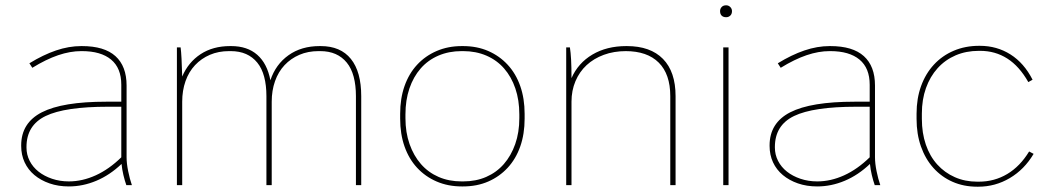

<svg xmlns="http://www.w3.org/2000/svg" viewBox="-20 -699 3981 725"><path d="M240 5Q293 5 344 -16.5Q395 -38 439 -80Q441 -59 446 -38Q451 -17 457 0H478Q470 -23 464 -52.5Q458 -82 458 -105V-376Q458 -449 416 -487Q374 -525 289 -525H287Q240 -525 191.5 -508.5Q143 -492 91 -460L102 -443Q154 -475 199.5 -490.5Q245 -506 287 -506H289Q361 -506 399.5 -474Q438 -442 438 -379V-315H381Q216 -315 138 -275Q60 -235 60 -150V-148Q60 -114 73 -86Q86 -58 110 -38Q134 -18 167 -6.5Q200 5 240 5ZM240 -14Q206 -14 176.5 -24Q147 -34 125.5 -51Q104 -68 92 -91.5Q80 -115 80 -142V-144Q80 -226 152.5 -261Q225 -296 388 -296H438V-105Q392 -60 341.5 -37Q291 -14 240 -14Z M648 0H668V-315Q668 -357 680.5 -392.5Q693 -428 716.5 -453Q740 -478 772.5 -492Q805 -506 845 -506H851Q884 -506 909 -495Q934 -484 951.5 -462.5Q969 -441 977.5 -409Q986 -377 986 -336V0H1006V-315Q1006 -357 1018.5 -392.5Q1031 -428 1054.5 -453Q1078 -478 1110.5 -492Q1143 -506 1183 -506H1189Q1222 -506 1247 -495Q1272 -484 1289.5 -462.5Q1307 -441 1315.5 -409Q1324 -377 1324 -336V0H1344V-336Q1344 -428 1305 -476.5Q1266 -525 1191 -525H1187Q1118 -525 1069.5 -490.5Q1021 -456 1001 -396Q989 -459 951.5 -492Q914 -525 853 -525H849Q784 -525 737.5 -494.5Q691 -464 668 -410Q667 -448 665.5 -477Q664 -506 662 -520H648Z M1724 5H1728Q1781 5 1823.5 -13.5Q1866 -32 1897 -65.5Q1928 -99 1944.5 -146Q1961 -193 1961 -251V-269Q1961 -327 1944.5 -374Q1928 -421 1897 -454.5Q1866 -488 1823.5 -506.5Q1781 -525 1728 -525H1724Q1672 -525 1629 -506.5Q1586 -488 1555 -454.5Q1524 -421 1507.5 -374Q1491 -327 1491 -269V-251Q1491 -193 1507.5 -146Q1524 -99 1555 -65.5Q1586 -32 1629 -13.5Q1672 5 1724 5ZM1723 -14Q1675 -14 1636 -31Q1597 -48 1569.5 -79.5Q1542 -111 1526.5 -155Q1511 -199 1511 -253V-267Q1511 -321 1526 -365Q1541 -409 1568.5 -440.5Q1596 -472 1635.5 -489Q1675 -506 1723 -506H1729Q1777 -506 1816.5 -489Q1856 -472 1883.5 -440.5Q1911 -409 1926 -365Q1941 -321 1941 -267V-253Q1941 -199 1925.5 -155Q1910 -111 1882.5 -79.5Q1855 -48 1816 -31Q1777 -14 1729 -14Z M2118 0H2138V-315Q2138 -357 2153 -392.5Q2168 -428 2195 -453Q2222 -478 2260 -492Q2298 -506 2344 -506H2342Q2424 -506 2467.5 -462.5Q2511 -419 2511 -336V0H2531V-336Q2531 -428 2483.5 -476.5Q2436 -525 2347 -525H2345Q2271 -525 2217 -493Q2163 -461 2138 -404Q2138 -446 2136.5 -473.5Q2135 -501 2132 -520H2118Z M2711 0H2731V-520H2711ZM2722 -634Q2731 -634 2737.5 -640Q2744 -646 2744 -657Q2744 -666 2737.5 -672.5Q2731 -679 2722 -679Q2711 -679 2705 -672.5Q2699 -666 2699 -657Q2699 -646 2705 -640Q2711 -634 2722 -634Z M3066 5Q3119 5 3170 -16.5Q3221 -38 3265 -80Q3267 -59 3272 -38Q3277 -17 3283 0H3304Q3296 -23 3290 -52.5Q3284 -82 3284 -105V-376Q3284 -449 3242 -487Q3200 -525 3115 -525H3113Q3066 -525 3017.5 -508.5Q2969 -492 2917 -460L2928 -443Q2980 -475 3025.5 -490.5Q3071 -506 3113 -506H3115Q3187 -506 3225.5 -474Q3264 -442 3264 -379V-315H3207Q3042 -315 2964 -275Q2886 -235 2886 -150V-148Q2886 -114 2899 -86Q2912 -58 2936 -38Q2960 -18 2993 -6.5Q3026 5 3066 5ZM3066 -14Q3032 -14 3002.5 -24Q2973 -34 2951.5 -51Q2930 -68 2918 -91.5Q2906 -115 2906 -142V-144Q2906 -226 2978.5 -261Q3051 -296 3214 -296H3264V-105Q3218 -60 3167.5 -37Q3117 -14 3066 -14Z M3670 6H3674Q3738 6 3793 -26.5Q3848 -59 3883 -118L3866 -127Q3832 -71 3783.5 -42Q3735 -13 3676 -13H3670Q3624 -13 3585.5 -30Q3547 -47 3519 -78Q3491 -109 3476 -153Q3461 -197 3461 -250V-270Q3461 -323 3476.5 -366.5Q3492 -410 3520.5 -441.5Q3549 -473 3588.5 -490Q3628 -507 3676 -507H3681Q3738 -507 3783.5 -478Q3829 -449 3863 -389L3879 -398Q3847 -461 3795.5 -493.5Q3744 -526 3680 -526H3677Q3625 -526 3581.5 -507.5Q3538 -489 3506.5 -455Q3475 -421 3458 -374Q3441 -327 3441 -270V-250Q3441 -193 3457.5 -146Q3474 -99 3504.5 -65Q3535 -31 3577 -12.5Q3619 6 3670 6Z"/></svg>

Font: Fixel Variable
Style: Regular
Weight: 100
Width: 3
Designer: AlfaBravo + MacPaw
Foundry: Kyrylo Tkachov, Marchela Mozhyna, Serhii Makarenko, Maria Weinstein, Zakhar Kryvoshyya
Version: Version 1.211